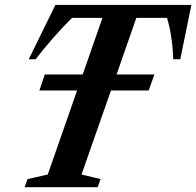

<svg xmlns="http://www.w3.org/2000/svg" viewBox="-20 -782 820 802"><path d="M82.5 0 95 -34 179.5 -53 302 -404H144.5L167 -471H325.5L408 -707.5H281Q240 -667 199.8 -621Q159.5 -575 129 -534.5H100L211.5 -761.5H779.5L733 -534.5H703.5Q703.5 -541 703.2 -547.5Q703 -554 702.5 -559.5Q700.5 -596.5 694.2 -635Q688 -673.5 677.5 -707.5H549.5L467 -471H625L601 -404H443.5L320.5 -53L400 -34L388 0Z"/></svg>

Font: Libre Caslon Condensed Bold
Style: Italic
Weight: 700
Italic angle: -22.583°
Designer: Pablo Impallari, Rodrigo Fuenzalida, Katja Schimmel, Ertekin Erdin
Foundry: Pablo Impallari, Rodrigo Fuenzalida
Version: Version 2.000; ttfautohint (v1.8.4.7-5d5b);gftools[0.9.33]